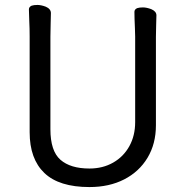

<svg xmlns="http://www.w3.org/2000/svg" viewBox="-20 -739 750 777"><path d="M527 -245V-591Q527 -605 526 -625Q524 -667 524 -691Q524 -701 535 -706Q544 -709 558.5 -709Q573 -709 592 -702Q613 -693 613 -677Q613 -665 612 -640Q611 -615 611 -590V-232Q611 -157 577 -100.5Q543 -44 482.5 -13Q422 18 342 18Q219 18 159.5 -39Q100 -96 100 -204V-592Q100 -623 98.5 -653.5Q97 -684 97 -701Q97 -711 108 -716Q117 -719 131.5 -719Q146 -719 165 -712Q186 -703 186 -686Q186 -674 185 -645Q184 -616 184 -590V-216Q184 -128 224.5 -92.5Q265 -57 342 -57Q396 -57 438 -81Q480 -105 503.5 -147.5Q527 -190 527 -245Z"/></svg>

Font: Moon Stars Kai
Style: Bold
Weight: 700
Designer: GuiWonder
Version: Version 1.101